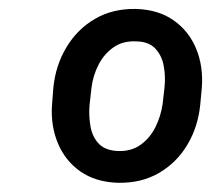

<svg xmlns="http://www.w3.org/2000/svg" viewBox="-20 -741 484 425"><path d="M95.2 -509.8 98.1 -546.9Q103 -596.2 127 -636.2Q150.9 -676.3 190.2 -699.2Q229.5 -722.2 281.2 -721.2Q330.6 -719.7 364.3 -696Q397.9 -672.4 414.1 -633.5Q430.2 -594.7 426.8 -547.4L423.3 -509.8Q418.5 -460.4 394.8 -420.7Q371.1 -380.9 332 -358.2Q293 -335.4 241.2 -336.4Q191.9 -337.9 158.2 -361.3Q124.5 -384.8 108.2 -423.8Q91.8 -462.9 95.2 -509.8ZM182.6 -547.4 178.2 -508.3Q176.3 -484.9 180.2 -461.7Q184.1 -438.5 198.5 -423.1Q212.9 -407.7 241.7 -406.7Q271 -405.8 291.5 -420.7Q312 -435.5 324 -459.5Q335.9 -483.4 339.8 -509.8L344.2 -547.9Q346.7 -571.8 342.5 -594.7Q338.4 -617.7 324 -633.3Q309.6 -648.9 281.7 -649.4Q252 -650.9 231.2 -636.2Q210.4 -621.6 198.2 -597.9Q186 -574.2 182.6 -547.4Z"/></svg>

Font: Roboto ExtraBold
Style: Italic
Weight: 800
Designer: Christian Robertson
Foundry: Google
Version: Version 3.009; 2024